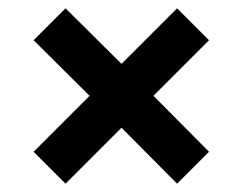

<svg xmlns="http://www.w3.org/2000/svg" viewBox="-20 -539 580 463"><path d="M407 -96 273 -231 138 -96 61 -173 196 -308 61 -442 138 -519 273 -385 407 -519 484 -442 350 -308 484 -173Z"/></svg>

Font: IBM Plex Sans Condensed
Style: Bold
Weight: 700
Width: 3
Designer: Mike Abbink, Paul van der Laan, Pieter van Rosmalen
Foundry: Bold Monday
Version: Version 3.201